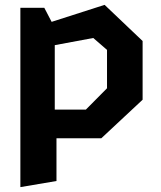

<svg xmlns="http://www.w3.org/2000/svg" viewBox="-20 -566 660 786"><path d="M63.4 -534.2H161.3L204.2 -451.9V-88.6L211.2 -60.4V175L63.4 200ZM135.7 -117.4H331.6L418.1 -204.7V-361.8L361.8 -410.5L135.7 -368.4V-458.7L408.2 -546.1L563.8 -398.1V-157.8L394.8 0H135.7Z"/></svg>

Font: Monaspace Krypton Var ExLight
Style: Regular
Weight: 200
Designer: Riley Cran and the Lettermatic Team
Version: Version 1.200 (Monaspace Krypton Var)